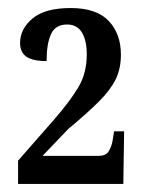

<svg xmlns="http://www.w3.org/2000/svg" viewBox="-20 -845 362 478"><path d="M25 -387V-445L117 -550Q155 -594 175.5 -628.5Q196 -663 196 -710Q196 -744 184 -764Q172 -784 147 -784Q118 -784 107 -760Q96 -736 96 -693Q61 -693 45.5 -704Q30 -715 30 -738Q30 -773 61 -799Q92 -825 156 -825Q220 -825 250.5 -793Q281 -761 281 -709Q281 -674 268 -647.5Q255 -621 226 -592Q197 -563 150 -524L86 -457H226Q243 -457 250 -467.5Q257 -478 260 -493L264 -518H289L287 -387Z"/></svg>

Font: Noto Serif Tamil ExtraCondensed SemiBold
Style: Regular
Weight: 600
Width: 2
Designer: Indian Type Foundry, Tom Grace, and the Monotype Design Team
Foundry: Monotype Imaging Inc.
Version: Version 2.004; ttfautohint (v1.8.4.7-5d5b)